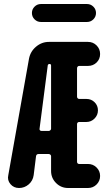

<svg xmlns="http://www.w3.org/2000/svg" viewBox="-20 -940 540 960"><path d="M184.6 -919.9H415Q433.6 -919.9 446.8 -906.7Q460 -893.6 460 -875Q460 -856.4 446.8 -843.3Q433.6 -830.1 415 -830.1H184.6Q166 -830.1 152.8 -843.3Q139.6 -856.4 139.6 -875Q139.6 -893.6 152.8 -906.7Q166 -919.9 184.6 -919.9ZM235.4 -295.9V-612.3Q235.4 -620.1 227.5 -620.1Q220.7 -620.1 218.8 -613.3L177.7 -295.9Q176.8 -292 179.7 -288.6Q182.6 -285.2 188.5 -285.2H223.6Q227.5 -285.2 231.4 -288.6Q235.4 -292 235.4 -295.9ZM376 -610.4Q371.1 -610.4 368.2 -606.9Q365.2 -603.5 365.2 -598.6V-456.1Q365.2 -452.1 368.2 -448.7Q371.1 -445.3 376 -445.3H412.1Q436.5 -445.3 453.1 -428.7Q469.7 -412.1 469.7 -388.2Q469.7 -364.3 452.6 -347.2Q435.5 -330.1 412.1 -330.1H376Q371.1 -330.1 368.2 -327.1Q365.2 -324.2 365.2 -319.3V-130.9Q365.2 -126 368.2 -123Q371.1 -120.1 376 -120.1H419.9Q445.3 -120.1 462.9 -102.5Q480.5 -85 480.5 -60.1Q480.5 -35.2 462.9 -17.6Q445.3 0 419.9 0H320.3Q285.2 0 260.3 -24.9Q235.4 -49.8 235.4 -85V-159.2Q235.4 -164.1 231.4 -167Q227.5 -169.9 223.6 -169.9H172.9Q162.1 -169.9 160.2 -159.2L148.4 -64.5Q144.5 -36.1 123.5 -18.1Q102.5 0 75.2 0Q48.8 0 32.2 -19.5Q15.6 -39.1 21.5 -64.5L125 -646.5Q131.8 -682.6 160.2 -706.5Q188.5 -730.5 224.6 -730.5H419.9Q445.3 -730.5 462.9 -712.9Q480.5 -695.3 480.5 -669.9Q480.5 -644.5 462.9 -627.4Q445.3 -610.4 419.9 -610.4Z"/></svg>

Font: Rounded-X Mgen+ 1m bold
Style: Bold
Weight: 700
Designer: [Source Han Sans]
Ryoko NISHIZUKA  (kana & ideographs); Paul D. Hunt (Latin, Greek & Cyrillic); Wenlong ZHANG  (bopomofo
Version: Version 1.059.20150602